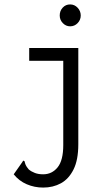

<svg xmlns="http://www.w3.org/2000/svg" viewBox="-20 -674 490 868"><path d="M175 174Q136 174 101 159Q66 144 42 114L80 60L85 52L91 55Q93 64 96 71.5Q99 79 110 92Q122 102 138 108Q154 114 175 114Q215 114 240.5 82.5Q266 51 266 -18V-399H112V-457H334V-22Q334 49 312.5 92Q291 135 255.5 154.5Q220 174 175 174ZM297 -555Q278 -555 264 -569.5Q250 -584 250 -604Q250 -625 263.5 -639.5Q277 -654 297 -654Q317 -654 331 -639Q345 -624 345 -604Q345 -584 331 -569.5Q317 -555 297 -555Z"/></svg>

Font: Inconsolata SemiCondensed
Style: Regular
Weight: 400
Width: 4
Monospace: yes
Designer: Raph Levien, Cyreal, Brenton Simpson
Foundry: Raph Levien, Cyreal, Google
Version: Version 3.000; ttfautohint (v1.8.2.53-6de2)